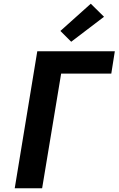

<svg xmlns="http://www.w3.org/2000/svg" viewBox="-20 -1010 640 1030"><path d="M59 0 180 -735H596L577 -615H308L206 0ZM362 -786 304 -844 467 -990 538 -920Z"/></svg>

Font: Iosevka Aile Heavy
Style: Italic
Weight: 900
Italic angle: -9°
Designer: Belleve Invis
Foundry: Belleve Invis
Version: Version 31.1.0; ttfautohint (v1.8.4)